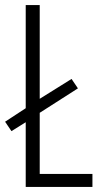

<svg xmlns="http://www.w3.org/2000/svg" viewBox="-22 -734 403 754"><path d="M79 0H341V-51H134V-291L284 -387L259 -424L134 -346V-714H79V-309L-2 -256L23 -219L79 -254Z"/></svg>

Font: Noto Sans Gujarati ExtraCondensed Light
Style: Regular
Weight: 300
Width: 2
Designer: Jelle Bosma - Monotype Design Team, Universal Thirst
Foundry: Monotype Imaging Inc.
Version: Version 2.106